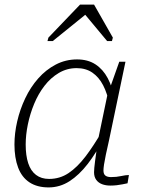

<svg xmlns="http://www.w3.org/2000/svg" viewBox="-20 -806 621 837"><path d="M478 -377 458 -347Q448 -399 429.5 -434.5Q411 -470 382.5 -489.5Q354 -509 314 -509Q272 -509 236.5 -488Q201 -467 174 -432Q147 -397 129 -353.5Q111 -310 101.5 -264Q92 -218 92 -176Q92 -128 103 -94.5Q114 -61 137 -43.5Q160 -26 194 -26Q241 -26 279 -51.5Q317 -77 352.5 -123.5Q388 -170 425 -234L432 -203Q400 -140 362.5 -91.5Q325 -43 283 -16Q241 11 192 11Q142 11 108.5 -11Q75 -33 59 -75.5Q43 -118 43 -176Q43 -225 55 -277Q67 -329 90 -377.5Q113 -426 146.5 -464Q180 -502 223 -524.5Q266 -547 316 -547Q363 -547 396 -525.5Q429 -504 449.5 -465.5Q470 -427 478 -377ZM527 -537 455 -193Q447 -158 441.5 -132Q436 -106 433.5 -89Q431 -72 431 -63Q431 -47 439.5 -40.5Q448 -34 464 -34Q488 -34 508 -38.5Q528 -43 542 -43L536 -7Q526 -5 514 -2.5Q502 0 488.5 1.5Q475 3 461 3Q441 3 425 -3Q409 -9 399.5 -22Q390 -35 390 -55Q390 -70 394.5 -104Q399 -138 404 -173V-180L450 -401L455 -410L500 -537ZM390 -786H329L191 -642L187 -627H210L372 -758H338L447 -627H468L472 -642Z"/></svg>

Font: Roboto Serif 20pt Thin
Style: Italic
Weight: 250
Italic angle: -10°
Version: Version 1.007